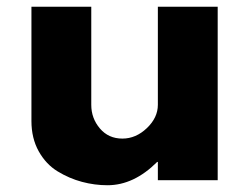

<svg xmlns="http://www.w3.org/2000/svg" viewBox="-20 -548 737 568"><path d="M624 -528V-15H447V-69H445Q376 0 298 0Q260 0 222.5 -10Q185 -20 150.5 -41Q116 -62 94.5 -100.5Q73 -139 73 -190V-528H250V-238Q250 -198 275.5 -168Q301 -138 342 -138Q382 -138 414.5 -169Q447 -200 447 -238V-528Z"/></svg>

Font: Hussar
Style: BoldWeb
Weight: 700
Foundry: Cannot Into Space Fonts
Version: Version 2.00